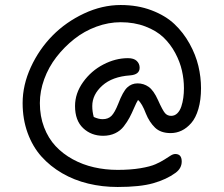

<svg xmlns="http://www.w3.org/2000/svg" viewBox="-20 -640 888 762"><path d="M446.8 102.1Q385.7 102.1 330.1 88.6Q274.4 75.2 226.8 47.6Q179.2 20 144.3 -19Q109.4 -58.1 89.6 -112.5Q69.8 -167 69.8 -231Q69.8 -302.7 102.5 -373.8Q135.3 -444.8 188.5 -498.8Q241.7 -552.7 313.5 -586.4Q385.3 -620.1 459 -620.1Q526.4 -620.1 581.5 -599.1Q636.7 -578.1 672.4 -544.4Q708 -510.7 732.4 -466.6Q756.8 -422.4 767.3 -378.2Q777.8 -334 777.8 -290Q777.8 -243.2 767.3 -207.5Q756.8 -171.9 739 -151.6Q721.2 -131.3 700.7 -121.6Q680.2 -111.8 657.2 -111.8Q617.7 -111.8 595.2 -133.5Q572.8 -155.3 559.1 -189Q543.9 -229.5 527.8 -243.2Q521.5 -233.4 512.2 -211.7Q502.9 -189.9 493.9 -173.1Q484.9 -156.2 471.4 -138.7Q458 -121.1 437 -111.1Q416 -101.1 389.2 -101.1Q342.3 -101.1 310.1 -131.3Q277.8 -161.6 277.8 -219.2Q277.8 -269.5 309.8 -314.2Q341.8 -358.9 390.1 -384Q438.5 -409.2 487.8 -409.2Q511.2 -409.2 522.7 -398.2Q534.2 -387.2 534.2 -371.1Q534.2 -343.8 496.1 -340.8Q425.8 -335.9 386 -300.3Q346.2 -264.6 346.2 -219.2Q346.2 -196.8 352.1 -175.8Q371.1 -167 387.2 -167Q409.2 -167 422.4 -180.2Q435.5 -193.4 449.2 -228Q467.8 -276.9 485.1 -293Q502.4 -309.1 525.9 -309.1Q550.3 -309.1 570.1 -295.2Q589.8 -281.2 606.9 -243.2Q625.5 -201.7 635 -190.9Q644.5 -180.2 659.2 -180.2Q673.3 -180.2 683.6 -190.2Q693.8 -200.2 699.5 -217Q705.1 -233.9 707.5 -252Q710 -270 710 -290Q710 -324.7 702.1 -359.6Q694.3 -394.5 675.5 -429.7Q656.7 -464.8 628.9 -491.5Q601.1 -518.1 557.1 -534.9Q513.2 -551.8 459 -551.8Q410.6 -551.8 362.5 -534.2Q314.5 -516.6 274.7 -485.1Q234.9 -453.6 203.9 -413.6Q172.9 -373.5 155.5 -325.9Q138.2 -278.3 138.2 -231Q138.2 -178.7 155 -134.8Q171.9 -90.8 200.7 -60.1Q229.5 -29.3 268.8 -7.8Q308.1 13.7 353 23.9Q397.9 34.2 446.8 34.2Q498 34.2 537.4 27.6Q576.7 21 597.4 11.7Q618.2 2.4 632.3 -6.6Q646.5 -15.6 656.7 -22.2Q667 -28.8 675.8 -28.8Q701.2 -28.8 701.2 1Q701.2 27.8 676.8 45.9Q640.6 72.3 588.1 87.2Q535.6 102.1 446.8 102.1Z"/></svg>

Font: Shantell Sans Irregular
Style: Regular
Weight: 300
Designer: Stephen Nixon, Anya Danilova, Shantell Martin
Foundry: Arrow Type
Version: Version 1.006;[9816181b4]